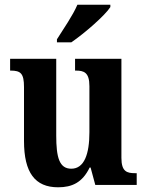

<svg xmlns="http://www.w3.org/2000/svg" viewBox="-20 -786 624 816"><path d="M222 -619V-606H283C340 -645 427 -721 449 -756V-766H309C290 -721 249 -662 222 -619ZM227 10C286 10 330 -10 361 -74H365L385 0H561V-50H554C520 -50 496 -56 496 -115V-536H299V-486H302C336 -486 360 -479 360 -420V-224C360 -131 338 -69 283 -69C232 -69 219 -117 219 -210V-536H23V-486H25C68 -486 82 -474 82 -416V-187C82 -52 129 10 227 10Z"/></svg>

Font: Noto Serif Thai Condensed
Style: Bold
Weight: 700
Width: 3
Designer: Monotype Design Team
Foundry: Monotype Imaging Inc.
Version: Version 2.002